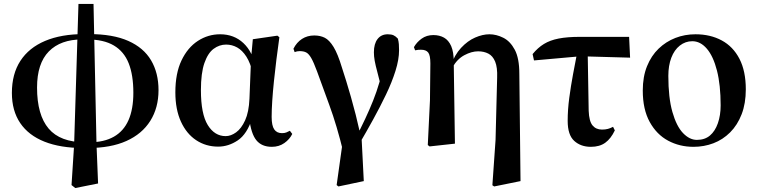

<svg xmlns="http://www.w3.org/2000/svg" viewBox="-20 -725 3825 969"><path d="M341 209 354 7 376 -705H452L467 2L475 201L360 224ZM400 22Q285 22 204.5 -10Q124 -42 82 -104Q40 -166 40 -256Q40 -352 83 -418Q126 -484 207.5 -518.5Q289 -553 405 -553L395 -526Q286 -526 226.5 -465.5Q167 -405 167 -283Q167 -145 225.5 -76Q284 -7 409 -7ZM424 22 433 -7Q505 -7 554.5 -35Q604 -63 628.5 -118.5Q653 -174 653 -257Q653 -346 629.5 -405.5Q606 -465 554.5 -495.5Q503 -526 419 -526L429 -553Q550 -553 627.5 -518.5Q705 -484 742.5 -420.5Q780 -357 780 -270Q780 -181 738.5 -115Q697 -49 618 -13.5Q539 22 424 22Z M1081 15Q1019 15 970 -17.5Q921 -50 893 -111.5Q865 -173 865 -259Q865 -355 896 -420Q927 -485 978.5 -518.5Q1030 -552 1091 -552Q1161 -552 1208.5 -507.5Q1256 -463 1271 -382H1278L1256 -354Q1244 -407 1223.5 -439Q1203 -471 1177 -485.5Q1151 -500 1121 -500Q1087 -500 1058 -478.5Q1029 -457 1011.5 -406.5Q994 -356 994 -270Q994 -150 1028.5 -94Q1063 -38 1119 -38Q1145 -38 1171.5 -57Q1198 -76 1217 -117.5Q1236 -159 1239 -227L1247 -428L1256 -527L1380 -545L1390 -537Q1382 -481 1375 -424.5Q1368 -368 1362.5 -315Q1357 -262 1354 -216Q1351 -170 1351 -135Q1351 -91 1364 -72Q1377 -53 1403 -53Q1416 -53 1425 -56.5Q1434 -60 1443 -65L1455 -49Q1442 -22 1415 -3Q1388 16 1352 16Q1301 16 1274 -17Q1247 -50 1238 -127L1253 -129Q1227 -48 1180 -16.5Q1133 15 1081 15Z M1679 209 1714 -41 1713 44Q1680 -92 1642 -195Q1604 -298 1580 -365Q1563 -411 1550.5 -432.5Q1538 -454 1525 -460.5Q1512 -467 1492 -467Q1479 -467 1467 -462L1461 -479Q1477 -511 1504 -528.5Q1531 -546 1566 -546Q1596 -546 1619 -534.5Q1642 -523 1663.5 -488Q1685 -453 1706 -383Q1726 -323 1751 -236Q1776 -149 1798 -50L1804 -47L1816 189L1688 216ZM1794 0 1774 -26Q1801 -78 1823 -125Q1845 -172 1863 -217Q1881 -262 1894.5 -308.5Q1908 -355 1919 -408L1911 -257Q1895 -322 1885 -359Q1875 -396 1871 -418.5Q1867 -441 1867 -461Q1867 -504 1885.5 -528Q1904 -552 1937 -552Q1955 -552 1966 -547Q1977 -542 1988 -530Q1992 -515 1993 -502Q1994 -489 1994 -471Q1994 -425 1976 -367.5Q1958 -310 1928 -247.5Q1898 -185 1863 -121.5Q1828 -58 1794 0Z M2139 7 2150 -219 2152 -405Q2152 -446 2141 -460Q2130 -474 2105 -474Q2097 -474 2090 -473.5Q2083 -473 2075 -471L2069 -487Q2083 -512 2108 -530Q2133 -548 2167 -548Q2198 -548 2221 -535Q2244 -522 2257 -492.5Q2270 -463 2270 -412V-408L2276 0L2148 14ZM2465 210 2481 -19 2489 -333Q2491 -385 2479 -414Q2467 -443 2444.5 -454.5Q2422 -466 2393 -466Q2360 -466 2323.5 -446.5Q2287 -427 2263 -384L2252 -393H2255Q2274 -448 2307 -483.5Q2340 -519 2378 -535.5Q2416 -552 2450 -552Q2485 -552 2520 -534.5Q2555 -517 2578 -474Q2601 -431 2601 -353L2607 189L2474 216Z M2675 -420 2668 -452Q2694 -484 2725 -503Q2756 -522 2799.5 -530.5Q2843 -539 2906 -539H3155L3160 -434L2910 -441ZM2962 16Q2911 16 2878 -14Q2845 -44 2845 -115Q2845 -171 2853 -231Q2861 -291 2872 -350Q2883 -409 2893 -460H2946L2951 -166Q2953 -113 2970.5 -92Q2988 -71 3018 -71Q3035 -71 3048 -74.5Q3061 -78 3074 -85L3083 -67Q3063 -25 3034.5 -4.5Q3006 16 2962 16Z M3480 16Q3410 16 3352 -15Q3294 -46 3259 -109.5Q3224 -173 3224 -268Q3224 -338 3245.5 -391Q3267 -444 3304 -479.5Q3341 -515 3388.5 -533.5Q3436 -552 3490 -552Q3565 -552 3622.5 -521Q3680 -490 3712 -428Q3744 -366 3744 -274Q3744 -203 3723 -148.5Q3702 -94 3665 -57Q3628 -20 3580.5 -2Q3533 16 3480 16ZM3497 -19Q3537 -19 3563 -41Q3589 -63 3603 -103Q3617 -143 3617 -193Q3617 -296 3598.5 -368.5Q3580 -441 3547.5 -479Q3515 -517 3474 -517Q3439 -517 3411 -495Q3383 -473 3368 -433.5Q3353 -394 3353 -342Q3353 -232 3373.5 -160Q3394 -88 3427 -53.5Q3460 -19 3497 -19Z"/></svg>

Font: Noto Serif TC
Style: Bold
Weight: 700
Designer: Ryoko NISHIZUKA 西塚涼子 (kana & ideographs); Frank Grießhammer (Latin, Greek & Cyrillic); Wenlong ZHANG 张文龙 (bopomofo); San
Foundry: Adobe
Version: Version 2.002-H1;hotconv 1.1.0;makeotfexe 2.6.0